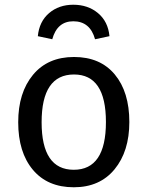

<svg xmlns="http://www.w3.org/2000/svg" viewBox="-20 -780 624 812"><path d="M290 -760Q352 -760 394.5 -724.5Q437 -689 443 -627L382 -614Q361 -690 290 -690Q222 -690 201 -614L140 -627Q146 -689 187.5 -724.5Q229 -760 290 -760ZM527 -264Q527 -140 464.5 -64Q402 12 292 12Q181 12 119 -62Q57 -136 57 -263Q57 -388 119.5 -463.5Q182 -539 293 -539Q404 -539 465.5 -465Q527 -391 527 -264ZM293 -465Q156 -465 156 -263Q156 -62 292 -62Q428 -62 428 -264Q428 -465 293 -465Z"/></svg>

Font: Fira Sans
Style: Regular
Weight: 400
Designer: Carrois Corporate & Edenspiekermann AG
Foundry: Carrois Corporate GbR & Edenspiekermann AG
Version: Version 4.106;PS 004.106;hotconv 1.0.70;makeotf.lib2.5.58329